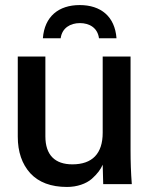

<svg xmlns="http://www.w3.org/2000/svg" viewBox="-20 -723 629 754"><path d="M218.3 -572.8C223.6 -613.3 256.3 -632.3 293.9 -632.3C331.1 -632.3 363.3 -613.8 368.7 -572.8H437.5C431.2 -658.7 375.5 -703.1 293 -703.1C210.4 -703.1 154.8 -658.2 148.4 -572.8ZM243.2 11.2C282.7 11.2 318.4 -1.5 340.3 -20.5C362.3 -40 375.5 -58.1 383.3 -76.2L385.3 0H497.6C494.1 -45.4 492.7 -89.4 492.7 -130.9V-501H383.3V-201.7C383.3 -119.6 342.3 -77.6 264.2 -77.6C196.3 -77.6 158.2 -113.8 158.2 -187.5V-501H49.8V-186.5C49.8 -126.5 66.4 -78.6 99.1 -42.5C132.3 -6.8 180.2 11.2 243.2 11.2Z"/></svg>

Font: Ride SemiBold
Style: Regular
Weight: 600
Version: Version 3.000